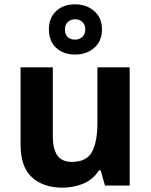

<svg xmlns="http://www.w3.org/2000/svg" viewBox="-20 -857 697 887"><path d="M579 -546V0H465L445 -70H437Q411 -28 365.5 -9Q320 10 269 10Q181 10 128 -37.5Q75 -85 75 -190V-546H224V-227Q224 -169 245 -139Q266 -109 312 -109Q380 -109 405 -155.5Q430 -202 430 -289V-546ZM327 -605Q273 -605 239.5 -636Q206 -667 206 -721Q206 -775 239.5 -806Q273 -837 327 -837Q379 -837 415 -806Q451 -775 451 -722Q451 -667 415.5 -636Q380 -605 327 -605ZM327 -674Q347 -674 360.5 -686.5Q374 -699 374 -721Q374 -743 360.5 -755.5Q347 -768 327 -768Q307 -768 293.5 -755.5Q280 -743 280 -721Q280 -699 292 -686.5Q304 -674 327 -674Z"/></svg>

Font: Noto Sans Medefaidrin
Style: Bold
Weight: 700
Designer: Dalton Maag Ltd
Foundry: Dalton Maag Ltd
Version: Version 1.002; ttfautohint (v1.8.4.7-5d5b)